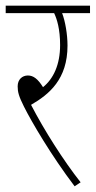

<svg xmlns="http://www.w3.org/2000/svg" viewBox="-20 -642 336 674"><path d="M263 -2C203 -78 135 -185 89 -274C153 -311 217 -364 217 -482C217 -521 209 -568 198 -596H296V-622H0V-596H170C180 -575 191 -540 191 -484C191 -414 167 -365 131 -336C113 -365 97 -377 78 -377C58 -377 42 -363 42 -339C42 -319 46 -304 64 -268C91 -214 160 -96 242 12Z"/></svg>

Font: Noto Sans ExtraCondensed Thin
Style: Italic
Weight: 100
Width: 2
Italic angle: -12°
Designer: Monotype Design Team
Foundry: Monotype Imaging Inc.
Version: Version 2.013